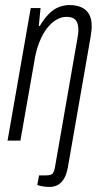

<svg xmlns="http://www.w3.org/2000/svg" viewBox="-20 -558 405 762"><path d="M176 184Q168 184 159 183Q150 182 141 180Q132 178 128 176L135 138H163Q184 138 190 129.5Q196 121 200 95L286 -398Q288 -409 289.5 -419Q291 -429 291 -439Q291 -456 286.5 -467.5Q282 -479 272 -485Q262 -491 243 -491Q224 -491 204.5 -480Q185 -469 167.5 -447Q150 -425 136.5 -391.5Q123 -358 116 -313L61 0H10L102 -526H141L134 -455H138Q156 -485 174.5 -503.5Q193 -522 214 -530Q235 -538 255 -538Q282 -538 302 -529.5Q322 -521 333 -502.5Q344 -484 344 -454Q344 -444 342.5 -432.5Q341 -421 339 -408L249 108Q245 129 238 143.5Q231 158 221.5 167Q212 176 200.5 180Q189 184 176 184Z"/></svg>

Font: Archivo ExtraCondensed ExtraLight
Style: Italic
Weight: 250
Width: 2
Italic angle: -10°
Designer: Hector Gatti
Foundry: Omnibus-Type
Version: Version 2.001